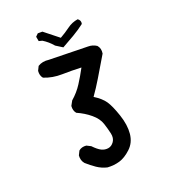

<svg xmlns="http://www.w3.org/2000/svg" viewBox="-122 -748 745 837"><g transform="rotate(-20 250.0 -330.0)"><path d="M234.4 -3.9Q209 -9.8 187.5 -24.4Q166 -39.1 146.5 -56.6Q132.8 -72.3 134.8 -95.7L144.5 -115.2Q158.2 -127 179.7 -125L199.2 -115.2Q219.7 -93.8 234.9 -86.4Q250 -79.1 266.1 -81.5Q282.2 -84 293 -99.6Q303.7 -115.2 298.8 -137.7Q293.9 -160.2 285.2 -187Q276.4 -213.9 249.5 -236.3Q222.7 -258.8 187.5 -274.4Q175.8 -288.1 177.7 -309.6L189.5 -331.1Q218.8 -356.4 238.8 -387.7Q258.8 -418.9 276.4 -452.1Q232.4 -454.1 187.5 -453.1Q142.6 -452.1 103.5 -467.8Q91.8 -481.4 93.8 -502.9L103.5 -522.5Q125 -536.1 154.3 -532.2L335 -528.3Q356.4 -528.3 374 -516.6Q387.7 -501 383.8 -477.5Q346.7 -415 326.2 -380.9Q305.7 -346.7 282.2 -313.5Q315.4 -293 331.1 -270Q346.7 -247.1 363.3 -197.8Q379.9 -148.4 376 -108.4Q372.1 -68.4 344.7 -43Q317.4 -17.6 291 -9.8Q264.6 -2 234.4 -3.9ZM232.4 -561.5 201.2 -581.1Q181.6 -604.5 156.2 -620.1L140.6 -624L136.7 -645.5L148.4 -657.2H169.9L236.3 -604.5Q260.7 -618.2 283.2 -634.8Q305.7 -651.4 333 -655.3Q346.7 -645.5 342.8 -629.9Q317.4 -610.4 289.1 -593.8Q260.7 -577.1 232.4 -561.5Z"/></g></svg>

Font: JasonHandwriting1
Style: Regular
Weight: 400
Version: Version 1.48.20